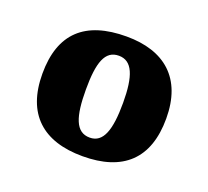

<svg xmlns="http://www.w3.org/2000/svg" viewBox="-71 -805 553 510"><g transform="rotate(20 205.5 -549.5)"><path d="M206 -380C320 -380 381 -436 381 -550C381 -664 315 -719 208 -719C91 -719 31 -664 31 -550C31 -436 94 -380 206 -380ZM207 -433C167 -433 154 -473 154 -550C154 -626 167 -664 206 -664C244 -664 259 -626 259 -550C259 -473 245 -433 207 -433Z"/></g></svg>

Font: Noto Serif Sinhala Condensed Black
Style: Regular
Weight: 900
Width: 3
Designer: Jelle Bosma - Monotype Design Team
Foundry: Monotype Imaging Inc.
Version: Version 2.007